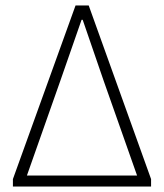

<svg xmlns="http://www.w3.org/2000/svg" viewBox="-20 -679 597 699"><path d="M27 0V-27L255 -659H303L530 -27V0ZM78 -40H479L357 -386L281 -607H277L200 -386Z"/></svg>

Font: Source Sans 3 Light
Style: Regular
Weight: 300
Designer: Paul D. Hunt
Foundry: Adobe
Version: Version 3.052;hotconv 1.1.0;makeotfexe 2.6.0